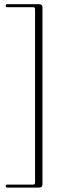

<svg xmlns="http://www.w3.org/2000/svg" viewBox="-20 -752 305 893"><path d="M143 97.5V-709.5Q143 -718.5 134.5 -718.5H14.5Q6.5 -718.5 6.5 -726Q6.5 -732.5 14.5 -732.5H162.5Q177.5 -732.5 177.5 -717V105Q177.5 120.5 162.5 120.5H14.5Q6.5 120.5 6.5 114Q6.5 106.5 14.5 106.5H134.5Q143 106.5 143 97.5Z"/></svg>

Font: Fraunces 72pt S000 Thin
Style: Regular
Weight: 100
Version: Version 1.000; ttfautohint (v1.8.3)